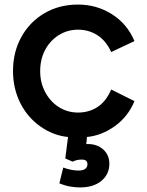

<svg xmlns="http://www.w3.org/2000/svg" viewBox="-20 -581 643 841"><path d="M240 222 257 153Q293 166 324 166Q344 166 353.5 158.5Q363 151 363 139Q363 128 357 123Q351 118 338 118Q316 118 298 127L266 113L278 19Q214 13 157 -27Q100 -67 68.5 -130.5Q37 -194 37 -270Q37 -353 73.5 -419Q110 -485 174.5 -523Q239 -561 322 -561Q403 -561 470 -519Q537 -477 569 -401L467 -353Q445 -402 407 -426.5Q369 -451 322 -451Q276 -451 238 -427.5Q200 -404 178 -363Q156 -322 156 -269Q156 -218 178.5 -176.5Q201 -135 238.5 -111.5Q276 -88 322 -88Q370 -88 407.5 -112.5Q445 -137 467 -189L569 -138Q541 -70 483 -28.5Q425 13 361 19L358 50Q358 50 366 50Q406 50 432.5 74Q459 98 459 136Q459 182 424.5 211Q390 240 330 240Q310 240 287 236Q264 232 240 222Z"/></svg>

Font: BLUETTI 2.0 Medium
Style: Italic
Weight: 500
Designer: Stijn de Vries
Foundry: tokotype
Version: Version 2.005;October 31, 2023;FontCreator 14.0.0.2814 64-bi